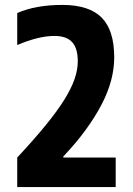

<svg xmlns="http://www.w3.org/2000/svg" viewBox="-20 -760 540 780"><path d="M50 -120Q118 -193 165 -250.5Q212 -308 241 -354.5Q270 -401 283 -439Q296 -477 296 -511Q296 -564 273 -589Q250 -614 201 -614Q137 -614 50 -577V-707Q125 -740 233 -740Q342 -740 393 -688.5Q444 -637 444 -527Q444 -481 431.5 -433.5Q419 -386 393 -336Q367 -286 328.5 -233Q290 -180 237 -124V-120H450V0H50Z"/></svg>

Font: M PLUS 1 Code
Style: Regular
Weight: 400
Designer: Coji Morishita
Foundry: UNDERFOREST DESIGN
Version: Version 1.005